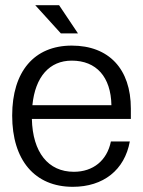

<svg xmlns="http://www.w3.org/2000/svg" viewBox="-20 -708 552 741"><path d="M481 -162H408C393 -88 339 -45 265 -45C166 -45 106 -120 103 -249H485V-289C485 -442 400 -532 257 -532C112 -532 27 -432 27 -262C27 -90 114 13 261 13C379 13 461 -52 481 -162ZM105 -302C116 -412 171 -474 257 -474C352 -474 408 -411 410 -302ZM116 -688 215 -579H281L208 -688Z"/></svg>

Font: Non Bureau Light
Style: Regular
Weight: 300
Designer: Jona Saucedo
Foundry: Non Foundry
Version: Version 1.000;FEAKit 1.0